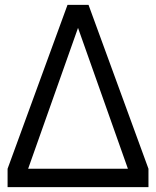

<svg xmlns="http://www.w3.org/2000/svg" viewBox="-20 -765 638 785"><path d="M11 0H587V-75L342 -745H256L11 -75ZM95 -75 299 -651 503 -75Z"/></svg>

Font: Mluvka
Style: Regular
Weight: 400
Designer: Modified by Jiří Krblich, Original typeface by Gumpita Rahayu
Foundry: Gumpita Rahayu & Jiří Krblich
Version: Version 2.000;Glyphs 3.1.1 (3134)